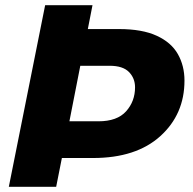

<svg xmlns="http://www.w3.org/2000/svg" viewBox="-20 -720 742 740"><path d="M196.5 0H14L154 -700H336.5L318.5 -608H438.5Q528 -608 584 -582.2Q640 -556.5 665.5 -511.5Q691 -466.5 691 -409.5Q691 -279.5 597.8 -195.2Q504.5 -111 338.5 -111H218.5ZM359.5 -252.5Q431.5 -252.5 466 -291Q500.5 -329.5 500.5 -383.5Q500.5 -418.5 477 -442.5Q453.5 -466.5 402.5 -466.5H289.5L247.5 -252.5Z"/></svg>

Font: Argentum Sans
Style: Bold Italic
Weight: 700
Italic angle: -11°
Designer: Julieta Ulanovsky (font), Cristiano Sobral (main changes and remaster)
Foundry: Julieta Ulanovsky (font), Cristiano Sobral (main changes and remaster)
Version: Version 2.007;June 15, 2022;FontCreator 14.0.0.2814 64-bit; 